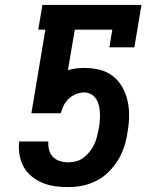

<svg xmlns="http://www.w3.org/2000/svg" viewBox="-20 -755 640 783"><path d="M259 8Q231 8 204.5 4.5Q178 1 154 -9Q130 -19 110 -35Q90 -51 77.5 -73Q65 -95 60 -121.5Q55 -148 58 -175V-178H177V-176Q176 -159 180.5 -142.5Q185 -126 196.5 -114.5Q208 -103 224.5 -98Q241 -93 259 -93Q275 -93 291.5 -97.5Q308 -102 322 -113Q336 -124 347 -138Q358 -152 365 -167.5Q372 -183 376 -199.5Q380 -216 383 -232Q386 -247 387 -262.5Q388 -278 387.5 -293.5Q387 -309 383.5 -324Q380 -339 372.5 -351Q365 -363 352 -370.5Q339 -378 323 -378Q307 -378 290.5 -371.5Q274 -365 261 -353Q248 -341 240 -325Q232 -309 228 -293H108L165 -634H136L153 -735H557L528 -562H426L438 -634H285L257 -469Q274 -474 290.5 -476Q307 -478 323 -478Q356 -478 386.5 -470.5Q417 -463 440.5 -444.5Q464 -426 479 -399.5Q494 -373 500.5 -343Q507 -313 506.5 -280.5Q506 -248 500 -216Q496 -187 487 -158.5Q478 -130 462 -103.5Q446 -77 423.5 -54.5Q401 -32 373.5 -18Q346 -4 317 2Q288 8 259 8Z"/></svg>

Font: Iosevka Curly Slab Extended
Style: Bold Italic
Weight: 700
Width: 7
Italic angle: -9°
Monospace: yes
Designer: Belleve Invis
Foundry: Belleve Invis
Version: Version 11.0.0; ttfautohint (v1.8.3)